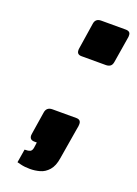

<svg xmlns="http://www.w3.org/2000/svg" viewBox="-125 -593 530 741"><g transform="rotate(20 139.5 -223.0)"><path d="M134 -384Q115 -384 115 -402Q115 -403 115 -404Q115 -405 115 -406L132 -516Q135 -539 159 -539H259Q279 -539 279 -523Q279 -522 279 -520Q279 -518 279 -516L261 -406Q259 -394 252 -389Q245 -384 234 -384ZM96 93Q74 93 58 89Q42 85 42 85L51 30Q66 30 73.5 26.5Q81 23 83 10L86 -12H76Q56 -12 56 -31Q56 -34 57 -39Q58 -44 59 -52L71 -128Q74 -153 99 -153H197Q216 -153 216 -135Q216 -132 215.5 -126Q215 -120 213 -112L192 14Q187 47 171.5 64.5Q156 82 136 87.5Q116 93 96 93Z"/></g></svg>

Font: Exo Thin ExtraBold
Style: Italic
Weight: 800
Italic angle: -9°
Version: Version 2.000